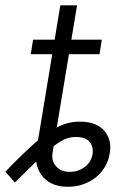

<svg xmlns="http://www.w3.org/2000/svg" viewBox="-35 -696 487 727"><path d="M193.4 -675.8H256.8L164.1 -118.2Q158.7 -87.4 177.5 -66.2Q196.3 -44.9 229.5 -45.4Q259.8 -44.9 284.9 -63Q310.1 -81.1 315.4 -112.3Q319.8 -138.7 304.7 -158.2Q289.6 -177.7 250.5 -177.2Q233.4 -177.2 216.1 -171.1Q198.7 -165 174.6 -147.2Q150.4 -129.4 113.8 -95.2Q77.1 -61 21.5 -4.9L-14.6 -45.9Q51.3 -114.3 98.4 -155.8Q145.5 -197.3 185.1 -216.3Q224.6 -235.4 266.6 -235.4Q330.6 -235.4 360.1 -200.7Q389.6 -166 380.4 -114.7Q376 -87.4 362.5 -64.5Q349.1 -41.5 328.1 -24.7Q307.1 -7.8 280.3 1.7Q253.4 11.2 222.2 11.2Q186 11.2 161.1 -1Q136.2 -13.2 121.8 -33.7Q107.4 -54.2 103 -79.8Q98.6 -105.5 103.5 -131.8ZM350.6 -545.9 341.8 -490.7H81.5L90.3 -545.9Z"/></svg>

Font: Inter Tight Light
Style: Italic
Weight: 300
Italic angle: -9.39999°
Designer: Rasmus Andersson
Foundry: rsms
Version: Version 3.004